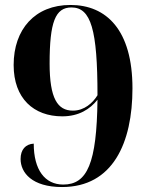

<svg xmlns="http://www.w3.org/2000/svg" viewBox="-20 -744 599 774"><path d="M230 10C435 10 514 -168 514 -388C514 -623 409 -724 264 -724C121 -724 35 -626 35 -482C35 -347 116 -275 231 -275C298 -275 343 -304 373 -342C370 -86 332 0 235 0C161 0 116 -59 116 -165C83 -163 63 -141 63 -103C63 -48 109 10 230 10ZM274 -298C212 -298 180 -347 180 -488C180 -655 203 -714 268 -714C347 -714 373 -624 373 -360C354 -329 320 -298 274 -298Z"/></svg>

Font: Noto Serif Display
Style: Bold
Weight: 700
Designer: Monotype Design Team
Foundry: Monotype Imaging Inc.
Version: Version 2.009